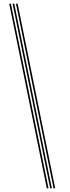

<svg xmlns="http://www.w3.org/2000/svg" viewBox="-20 -820 379 1040"><path d="M242.8 200H233.5L30 -800H39ZM279 200H270L66.5 -800H75.5ZM260.8 200H251.8L48.2 -800H57.2Z"/></svg>

Font: Big Shoulders Inline Display Thin Light
Style: Regular
Weight: 300
Version: Version 2.002